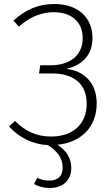

<svg xmlns="http://www.w3.org/2000/svg" viewBox="-20 -714 560 959"><path d="M463 -197C463 -306 394 -361 311 -370C387 -387 442 -436 442 -525C442 -623 373 -694 251 -694C170 -694 107 -665 47 -611L74 -581C125 -625 180 -653 249 -653C343 -653 393 -599 393 -524C393 -436 328 -388 233 -388H181L175 -347H236C351 -349 413 -292 413 -196C413 -91 341 -32 235 -32C159 -32 102 -62 55 -110L25 -82C79 -24 145 7 220 11C264 40 293 73 293 124C293 167 267 188 227 188C199 188 182 182 166 174L150 205C168 216 196 225 228 225C297 225 336 184 336 125C336 73 309 37 267 9C383 -2 463 -78 463 -197Z"/></svg>

Font: Fira Sans ExtraLight
Style: Regular
Weight: 200
Designer: bBox Type GmbH & Carrois Corporate GbR & Edenspiekermann AG
Foundry: bBox Type GmbH & Carrois Corporate GbR & Edenspiekermann AG
Version: Version 4.300;PS 004.300;hotconv 1.0.88;makeotf.lib2.5.64775